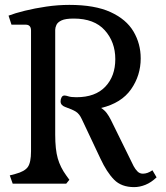

<svg xmlns="http://www.w3.org/2000/svg" viewBox="-20 -752 680 786"><path d="M529 14Q477 14 447 -16.5Q417 -47 391 -103L315 -264Q305 -286 290.5 -295Q276 -304 247 -314Q228 -321 228 -337Q228 -346 232 -353.5Q236 -361 244 -361Q250 -361 260.5 -357.5Q271 -354 293 -354Q370 -354 411 -397Q452 -440 452 -510Q452 -580 409 -628Q366 -676 282 -676Q248 -676 232 -668.5Q216 -661 211 -650Q206 -639 206 -630V-201Q206 -140 216.5 -103.5Q227 -67 251 -34L264 -16L251 0H32L20 -34L43 -40Q81 -50 94 -68.5Q107 -87 107 -133V-627Q107 -651 85 -651H27L15 -688Q41 -698 81.5 -708Q122 -718 169.5 -725Q217 -732 264 -732Q368 -732 432.5 -702.5Q497 -673 526.5 -623Q556 -573 556 -513Q556 -443 516.5 -386.5Q477 -330 394 -310Q408 -301 417 -289Q426 -277 434 -261L527 -72Q534 -59 543 -50Q552 -41 565 -41Q584 -41 604 -55L621 -26Q599 -5 575.5 4.5Q552 14 529 14Z"/></svg>

Font: Gabriela
Style: Regular
Weight: 400
Designer: Eduardo Rodriguez Tunni
Foundry: Eduardo Rodriguez Tunni
Version: Version 2.001;gftools[0.9.26]